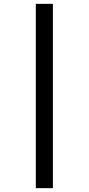

<svg xmlns="http://www.w3.org/2000/svg" viewBox="-20 -889 462 1000"><path d="M255.5 -869V91H166.5V-869Z"/></svg>

Font: Merriweather SemiBold
Style: Regular
Weight: 600
Version: Version 2.100